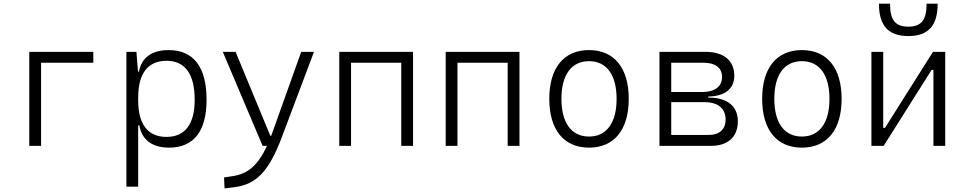

<svg xmlns="http://www.w3.org/2000/svg" viewBox="-20 -803 5313 1057"><path d="M141.1 0H206.1V-457.5H493.7V-517.6H141.1Z M675.8 224.6H740.7V-112.8H747.1C760.3 -36.6 814 9.8 910.6 9.8C1046.4 9.8 1117.2 -80.6 1117.2 -253.9C1117.2 -433.6 1045.9 -527.3 908.7 -527.3C816.4 -527.3 758.8 -485.8 745.1 -408.7H739.7L731 -517.6H675.8ZM740.7 -251V-266.1C740.7 -398.9 794.4 -468.3 897 -468.3C999 -468.3 1051.8 -395 1051.8 -253.9C1051.8 -119.6 998.5 -49.3 896.5 -49.3C793.9 -49.3 740.7 -118.7 740.7 -251Z M1216.3 234.4 1273.9 227.1C1390.6 211.4 1460.4 140.6 1530.8 -45.9L1708.5 -517.6H1638.2L1478.5 -70.3C1476.6 -64.9 1474.6 -60.1 1472.7 -55.2H1468.3L1276.9 -517.6H1206.5L1425.8 0H1449.7C1399.4 108.9 1343.8 153.8 1262.2 166.5L1213.4 173.8Z M2189 0H2253.9V-517.6H1847.7V0H1912.6V-457.5H2189Z M2774.9 0H2839.8V-517.6H2433.6V0H2498.5V-457.5H2774.9Z M3222.7 9.8C3360.8 9.8 3441.4 -87.9 3441.4 -258.8C3441.4 -429.7 3360.8 -527.3 3222.7 -527.3C3084.5 -527.3 3003.9 -429.7 3003.9 -258.8C3003.9 -87.9 3084.5 9.8 3222.7 9.8ZM3222.7 -51.3C3126 -51.3 3070.8 -126.5 3070.8 -258.8C3070.8 -391.1 3126 -466.3 3222.7 -466.3C3319.3 -466.3 3374.5 -391.1 3374.5 -258.8C3374.5 -126.5 3319.3 -51.3 3222.7 -51.3Z M3610.4 0H3893.6C3987.8 0 4042 -49.3 4042 -135.3C4042 -218.3 3983.9 -265.6 3882.8 -265.6H3878.9V-271.5C3970.2 -272.9 4022.5 -314 4022.5 -385.7C4022.5 -469.7 3964.4 -517.6 3863.3 -517.6H3610.4ZM3675.3 -60.1V-240.7H3858.4C3932.1 -240.7 3974.6 -206.1 3974.6 -145C3974.6 -90.8 3940.4 -60.1 3881.3 -60.1ZM3675.3 -296.4V-457.5H3855C3918.5 -457.5 3955.1 -428.7 3955.1 -379.4C3955.1 -326.7 3915 -296.4 3845.7 -296.4Z M4394.5 9.8C4532.7 9.8 4613.3 -87.9 4613.3 -258.8C4613.3 -429.7 4532.7 -527.3 4394.5 -527.3C4256.3 -527.3 4175.8 -429.7 4175.8 -258.8C4175.8 -87.9 4256.3 9.8 4394.5 9.8ZM4394.5 -51.3C4297.9 -51.3 4242.7 -126.5 4242.7 -258.8C4242.7 -391.1 4297.9 -466.3 4394.5 -466.3C4491.2 -466.3 4546.4 -391.1 4546.4 -258.8C4546.4 -126.5 4491.2 -51.3 4394.5 -51.3Z M4777.3 0H4844.7L5108.9 -418.5H5118.7V0H5183.6V-517.6H5116.2L4852.1 -99.1H4842.3V-517.6H4777.3ZM4980.5 -604.5C5090.8 -604.5 5142.1 -662.1 5142.1 -782.7H5081.1C5081.1 -696.3 5055.2 -656.2 4980.5 -656.2C4907.2 -656.2 4879.9 -694.3 4879.9 -782.7H4818.8C4818.8 -663.1 4869.1 -604.5 4980.5 -604.5Z"/></svg>

Font: Cascadia Mono Light
Style: Regular
Weight: 300
Monospace: yes
Designer: Aaron Bell
Foundry: Saja Typeworks
Version: Version 2404.023